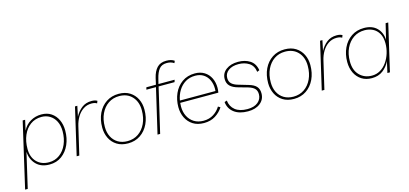

<svg xmlns="http://www.w3.org/2000/svg" viewBox="-105 -1246 4209 1975"><g transform="rotate(-15 1999.0 -258.5)"><path d="M-33 194 127 -500H153L129 -391Q157 -448 210 -479Q263 -510 327 -510Q389 -510 432.5 -480.5Q476 -451 499.5 -400.5Q523 -350 523 -286Q523 -205 493.5 -138Q464 -71 409 -30.5Q354 10 278 10Q189 10 137.5 -42.5Q86 -95 81 -178L-5 194ZM279 -14Q343 -14 392 -50Q441 -86 468 -148Q495 -210 495 -287Q495 -348 472.5 -392.5Q450 -437 410.5 -461Q371 -485 322 -485Q253 -485 203 -448Q153 -411 126 -347.5Q99 -284 99 -203Q99 -116 148 -65Q197 -14 279 -14Z M568 0 684 -500H709L686 -391Q714 -443 757 -476.5Q800 -510 862 -510Q900 -510 922 -496L912 -471Q892 -485 855 -485Q806 -485 767.5 -459.5Q729 -434 703 -391Q677 -348 665 -295L596 0Z M1115 9Q1045 9 996.5 -21.5Q948 -52 923 -103.5Q898 -155 898 -216Q898 -302 929.5 -368Q961 -434 1018 -471.5Q1075 -509 1150 -509Q1220 -509 1268 -478.5Q1316 -448 1341 -397.5Q1366 -347 1366 -285Q1366 -200 1334.5 -133.5Q1303 -67 1246.5 -29Q1190 9 1115 9ZM1115 -15Q1181 -15 1231 -49Q1281 -83 1309.5 -143.5Q1338 -204 1338 -284Q1338 -374 1287 -429.5Q1236 -485 1149 -485Q1083 -485 1033 -451Q983 -417 954.5 -356.5Q926 -296 926 -217Q926 -157 949 -111.5Q972 -66 1014.5 -40.5Q1057 -15 1115 -15Z M1429 0 1540 -476H1438L1444 -500H1546L1561 -567Q1577 -636 1612.5 -673.5Q1648 -711 1711 -711Q1765 -711 1797 -688L1787 -665Q1756 -687 1711 -687Q1657 -687 1629.5 -653Q1602 -619 1586 -553L1573 -500H1745L1738 -476H1568L1457 0Z M1923 9Q1854 9 1806.5 -21.5Q1759 -52 1734 -103.5Q1709 -155 1709 -217Q1709 -295 1738.5 -361.5Q1768 -428 1825 -468.5Q1882 -509 1962 -509Q2020 -509 2062.5 -482.5Q2105 -456 2127.5 -410Q2150 -364 2150 -307Q2150 -282 2145 -255H1739Q1737 -236 1737 -216Q1737 -158 1760 -112.5Q1783 -67 1825 -41Q1867 -15 1925 -15Q1986 -15 2031.5 -44Q2077 -73 2104 -118L2127 -104Q2096 -55 2045 -23Q1994 9 1923 9ZM1959 -485Q1899 -485 1854 -457.5Q1809 -430 1780.5 -383.5Q1752 -337 1742 -279H2121Q2122 -294 2122 -305Q2122 -355 2103 -396Q2084 -437 2047.5 -461Q2011 -485 1959 -485Z M2392 10Q2299 10 2244 -32Q2189 -74 2182 -145L2208 -154Q2215 -89 2262 -51.5Q2309 -14 2392 -14Q2464 -14 2504 -47Q2544 -80 2544 -132Q2544 -169 2523.5 -191Q2503 -213 2457 -227L2357 -255Q2301 -270 2272.5 -298Q2244 -326 2244 -373Q2244 -435 2294 -472Q2344 -509 2422 -509Q2495 -509 2547.5 -475.5Q2600 -442 2612 -369L2587 -358Q2578 -425 2530.5 -455Q2483 -485 2420 -485Q2352 -485 2312 -455Q2272 -425 2272 -376Q2272 -337 2296 -315Q2320 -293 2364 -281L2469 -250Q2524 -234 2548 -206.5Q2572 -179 2572 -134Q2572 -69 2522.5 -29.5Q2473 10 2392 10Z M2882 9Q2812 9 2763.5 -21.5Q2715 -52 2690 -103.5Q2665 -155 2665 -216Q2665 -302 2696.5 -368Q2728 -434 2785 -471.5Q2842 -509 2917 -509Q2987 -509 3035 -478.5Q3083 -448 3108 -397.5Q3133 -347 3133 -285Q3133 -200 3101.5 -133.5Q3070 -67 3013.5 -29Q2957 9 2882 9ZM2882 -15Q2948 -15 2998 -49Q3048 -83 3076.5 -143.5Q3105 -204 3105 -284Q3105 -374 3054 -429.5Q3003 -485 2916 -485Q2850 -485 2800 -451Q2750 -417 2721.5 -356.5Q2693 -296 2693 -217Q2693 -157 2716 -111.5Q2739 -66 2781.5 -40.5Q2824 -15 2882 -15Z M3178 0 3294 -500H3319L3296 -391Q3324 -443 3367 -476.5Q3410 -510 3472 -510Q3510 -510 3532 -496L3522 -471Q3502 -485 3465 -485Q3416 -485 3377.5 -459.5Q3339 -434 3313 -391Q3287 -348 3275 -295L3206 0Z M3711 10Q3648 10 3602.5 -19Q3557 -48 3532 -99Q3507 -150 3507 -216Q3507 -298 3538.5 -365Q3570 -432 3627.5 -471Q3685 -510 3763 -510Q3850 -510 3899.5 -460.5Q3949 -411 3952 -333L3992 -500H4020L3904 0H3877L3904 -120Q3878 -64 3829.5 -27Q3781 10 3711 10ZM3718 -15Q3767 -15 3807.5 -39Q3848 -63 3877 -104.5Q3906 -146 3921.5 -197Q3937 -248 3937 -300Q3937 -365 3913 -406Q3889 -447 3849.5 -466.5Q3810 -486 3763 -486Q3695 -486 3644 -451Q3593 -416 3564 -355Q3535 -294 3535 -215Q3535 -120 3587 -67.5Q3639 -15 3718 -15Z"/></g></svg>

Font: Prodigy Sans ExtraLight
Style: Italic
Weight: 200
Italic angle: -13°
Designer: Wei Huang
Foundry: Wei Huang
Version: Version 1.003; ttfautohint (v1.8.3)